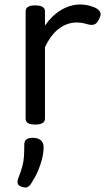

<svg xmlns="http://www.w3.org/2000/svg" viewBox="-20 -539 485 854"><path d="M136 15Q115 15 104.5 8.5Q94 2 94 -11V-489Q94 -502 104.5 -508.5Q115 -515 136 -515Q158 -515 169 -508.5Q180 -502 180 -489V-425Q195 -447 213 -464.5Q231 -482 251 -494Q271 -506 292.5 -512.5Q314 -519 336 -519Q359 -519 380.5 -513Q402 -507 413 -499Q424 -491 427 -481Q430 -471 419 -451Q412 -436 401 -431Q390 -426 374 -430Q363 -433 350.5 -436Q338 -439 321 -439Q301 -439 281.5 -432.5Q262 -426 243.5 -412.5Q225 -399 209 -378Q193 -357 180 -329V-11Q180 2 169 8.5Q158 15 136 15ZM74 291Q62 286 59 278Q56 270 61 255Q73 224 79 202Q85 180 86.5 157.5Q88 135 88 105Q88 88 97.5 81Q107 74 126 74Q149 74 161.5 85Q174 96 174 115Q174 140 167 168Q160 196 148 223.5Q136 251 120 275Q110 291 100 294Q90 297 74 291Z"/></svg>

Font: Playwrite US Modern
Style: Regular
Weight: 400
Designer: Veronika Burian, José Scaglione
Foundry: TypeTogether
Version: Version 1.002